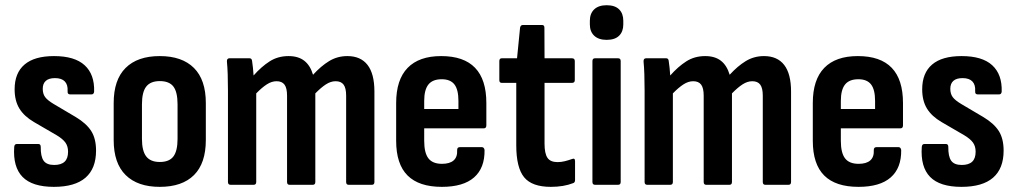

<svg xmlns="http://www.w3.org/2000/svg" viewBox="-20 -719 3955 747"><path d="M189.6 8Q105.6 8 67.7 -30.7Q29.9 -69.5 35.3 -147.4Q36.2 -158.8 45.7 -158.8H129.1Q138.5 -158.8 138.5 -147.4Q138 -110.5 149.6 -93.9Q161.3 -77.2 190.7 -77.2Q218 -77.2 231.4 -89.9Q244.8 -102.5 244.8 -128.8Q244.8 -149.9 234.5 -164.3Q224.2 -178.6 200.7 -192.7L112.3 -244.1Q73.8 -266.6 55.3 -296.9Q36.9 -327.2 36.9 -371.6Q36.9 -435 75.5 -467.9Q114 -500.8 190.1 -500.8Q270.6 -500.8 309.4 -465.1Q348.3 -429.4 346.2 -362.6Q345.2 -351.7 335.8 -351.7H252.9Q248 -351.7 245.2 -354.6Q242.5 -357.6 243 -365.1Q244.5 -389.3 232.1 -402.2Q219.7 -415.1 193.9 -415.1Q170.1 -415.1 158.2 -404.4Q146.3 -393.8 146.3 -373.6Q146.3 -353.9 155.6 -341.3Q164.9 -328.7 188.5 -314.6L273.9 -264.1Q315.9 -239.1 334.8 -209.4Q353.7 -179.7 353.7 -132.8Q353.7 -63.4 312.7 -27.7Q271.6 8 189.6 8Z M601.6 8Q515.4 8 468.9 -37.9Q422.3 -83.8 422.3 -174.2V-318Q422.3 -408.5 468.6 -454.6Q514.8 -500.8 601.6 -500.8Q688.3 -500.8 734.6 -454.6Q780.8 -408.5 780.8 -318V-174.2Q780.8 -83.8 734.8 -37.9Q688.8 8 601.6 8ZM601.6 -88.8Q638.5 -88.8 654.7 -110.3Q670.8 -131.8 670.8 -178.7V-313.1Q670.8 -361 654.7 -382.2Q638.5 -403.5 601.6 -403.5Q565.7 -403.5 549 -382.2Q532.3 -361 532.3 -313.1V-178.7Q532.3 -131.8 549 -110.3Q565.7 -88.8 601.6 -88.8Z M877.3 0Q866.9 0 866.9 -10.9V-367Q866.9 -402 865.9 -430.5Q864.9 -459 862.9 -478.8Q861.9 -492.3 872.8 -492.3H950.7Q959.2 -492.3 960.6 -482.8Q962.6 -469.8 964.1 -455.3Q965.6 -440.8 966.6 -425.3Q997.2 -459.9 1029.2 -480.3Q1061.2 -500.8 1102.5 -500.8Q1140.5 -500.8 1163.7 -482.7Q1187 -464.7 1197.9 -428.1Q1228.6 -461.8 1260.5 -481.3Q1292.5 -500.8 1331.5 -500.8Q1383.3 -500.8 1410 -466.3Q1436.7 -431.8 1436.7 -363V-10.9Q1436.7 0 1426.8 0H1336.7Q1326.7 0 1326.7 -10.9V-346.9Q1326.7 -376.2 1316.9 -389.6Q1307 -403 1285.8 -403Q1267.1 -403 1248.1 -390.8Q1229.2 -378.6 1206.8 -355.7V-10.9Q1206.8 0 1196.9 0H1106.7Q1096.8 0 1096.8 -10.9V-346.9Q1096.8 -376.2 1087 -389.6Q1077.1 -403 1055.9 -403Q1037.2 -403 1018.2 -390.8Q999.2 -378.6 976.9 -355.7V-10.9Q976.9 0 966.5 0Z M1699.1 8Q1610 8 1565.7 -36.2Q1521.3 -80.4 1521.3 -171.3V-318.2Q1521.3 -409 1565.9 -454.9Q1610.4 -500.8 1696.5 -500.8Q1784.6 -500.8 1828.4 -455.1Q1872.2 -409.5 1872.2 -318.3V-231.2Q1872.2 -219.7 1862.3 -219.7H1630.4V-171.2Q1630.4 -124.1 1646.8 -102.9Q1663.2 -81.6 1699.6 -81.6Q1729.9 -81.6 1745 -95Q1760.2 -108.4 1758.6 -135.5Q1758.6 -146.5 1769 -146.5H1854.8Q1863.2 -146.5 1865.2 -135.6Q1866.3 -65.4 1824.4 -28.7Q1782.6 8 1699.1 8ZM1630.4 -294.8H1763.6V-326.3Q1763.6 -370.3 1748 -390.5Q1732.3 -410.7 1698.5 -410.7Q1663.2 -410.7 1646.8 -390.2Q1630.4 -369.7 1630.4 -326.3Z M2123.2 8Q2049.7 8 2019.2 -29.3Q1988.6 -66.7 1988.6 -153.8V-396.5H1932.6Q1922.7 -396.5 1922.7 -406.9V-481.4Q1922.7 -492.3 1932.6 -492.3H1991.6L2003.4 -611.4Q2005.4 -621.8 2014.4 -621.8H2088.7Q2098.1 -621.8 2098.1 -611.4L2098.6 -492.3H2204.9Q2216.3 -492.3 2216.3 -481.4V-406.9Q2216.3 -396.5 2204.9 -396.5H2098.6V-160.1Q2098.6 -121.9 2109.9 -105.1Q2121.2 -88.3 2149.3 -88.3Q2163.4 -88.3 2177.4 -91.8Q2191.5 -95.3 2205.4 -100.3Q2217.3 -105.3 2217.3 -91.9V-18.4Q2217.3 -7.9 2208.4 -6Q2191.9 0.5 2170 4.3Q2148.1 8 2123.2 8Z M2295.3 0Q2284.9 0 2284.9 -10.9V-481.4Q2284.9 -492.3 2295.3 -492.3H2384.5Q2394.9 -492.3 2394.9 -481.4V-10.9Q2394.9 0 2384.5 0ZM2340.2 -563.9Q2309 -563.9 2291.9 -580Q2274.9 -596.1 2274.9 -623.9V-638.2Q2274.9 -666.4 2291.9 -682.6Q2309 -698.7 2340.2 -698.7Q2372.4 -698.7 2388.7 -682.6Q2405 -666.4 2405 -638.2V-623.9Q2405 -596.1 2388.7 -580Q2372.4 -563.9 2340.2 -563.9Z M2498.3 0Q2487.9 0 2487.9 -10.9V-367Q2487.9 -402 2486.9 -430.5Q2485.9 -459 2483.9 -478.8Q2482.9 -492.3 2493.8 -492.3H2571.7Q2580.2 -492.3 2581.6 -482.8Q2583.6 -469.8 2585.1 -455.3Q2586.6 -440.8 2587.6 -425.3Q2618.2 -459.9 2650.2 -480.3Q2682.2 -500.8 2723.5 -500.8Q2761.5 -500.8 2784.7 -482.7Q2808 -464.7 2818.9 -428.1Q2849.6 -461.8 2881.5 -481.3Q2913.5 -500.8 2952.5 -500.8Q3004.3 -500.8 3031 -466.3Q3057.7 -431.8 3057.7 -363V-10.9Q3057.7 0 3047.8 0H2957.7Q2947.7 0 2947.7 -10.9V-346.9Q2947.7 -376.2 2937.9 -389.6Q2928 -403 2906.8 -403Q2888.1 -403 2869.1 -390.8Q2850.2 -378.6 2827.8 -355.7V-10.9Q2827.8 0 2817.9 0H2727.7Q2717.8 0 2717.8 -10.9V-346.9Q2717.8 -376.2 2708 -389.6Q2698.1 -403 2676.9 -403Q2658.2 -403 2639.2 -390.8Q2620.2 -378.6 2597.9 -355.7V-10.9Q2597.9 0 2587.5 0Z M3320.1 8Q3231 8 3186.7 -36.2Q3142.3 -80.4 3142.3 -171.3V-318.2Q3142.3 -409 3186.9 -454.9Q3231.4 -500.8 3317.5 -500.8Q3405.6 -500.8 3449.4 -455.1Q3493.2 -409.5 3493.2 -318.3V-231.2Q3493.2 -219.7 3483.3 -219.7H3251.4V-171.2Q3251.4 -124.1 3267.8 -102.9Q3284.2 -81.6 3320.6 -81.6Q3350.9 -81.6 3366 -95Q3381.2 -108.4 3379.6 -135.5Q3379.6 -146.5 3390 -146.5H3475.8Q3484.2 -146.5 3486.2 -135.6Q3487.3 -65.4 3445.4 -28.7Q3403.6 8 3320.1 8ZM3251.4 -294.8H3384.6V-326.3Q3384.6 -370.3 3369 -390.5Q3353.3 -410.7 3319.5 -410.7Q3284.2 -410.7 3267.8 -390.2Q3251.4 -369.7 3251.4 -326.3Z M3720.6 8Q3636.6 8 3598.7 -30.7Q3560.9 -69.5 3566.3 -147.4Q3567.2 -158.8 3576.7 -158.8H3660.1Q3669.5 -158.8 3669.5 -147.4Q3669 -110.5 3680.6 -93.9Q3692.3 -77.2 3721.7 -77.2Q3749 -77.2 3762.4 -89.9Q3775.8 -102.5 3775.8 -128.8Q3775.8 -149.9 3765.5 -164.3Q3755.2 -178.6 3731.7 -192.7L3643.3 -244.1Q3604.8 -266.6 3586.3 -296.9Q3567.9 -327.2 3567.9 -371.6Q3567.9 -435 3606.5 -467.9Q3645 -500.8 3721.1 -500.8Q3801.6 -500.8 3840.4 -465.1Q3879.3 -429.4 3877.2 -362.6Q3876.2 -351.7 3866.8 -351.7H3783.9Q3779 -351.7 3776.2 -354.6Q3773.5 -357.6 3774 -365.1Q3775.5 -389.3 3763.1 -402.2Q3750.7 -415.1 3724.9 -415.1Q3701.1 -415.1 3689.2 -404.4Q3677.3 -393.8 3677.3 -373.6Q3677.3 -353.9 3686.6 -341.3Q3695.9 -328.7 3719.5 -314.6L3804.9 -264.1Q3846.9 -239.1 3865.8 -209.4Q3884.7 -179.7 3884.7 -132.8Q3884.7 -63.4 3843.7 -27.7Q3802.6 8 3720.6 8Z"/></svg>

Font: Sofia Sans Condensed
Style: Regular
Weight: 400
Designer: Botio Nikoltchev, Ani Petrova
Foundry: lettersoup
Version: Version 4.100